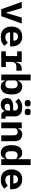

<svg xmlns="http://www.w3.org/2000/svg" viewBox="2003 -2785 794 4840"><g transform="rotate(90 2400.0 -365.0)"><path d="M212 0 27 -516H183L250 -295L299 -123H307L356 -295L423 -516H573L388 0Z M914 12Q784 12 717 -60Q650 -132 650 -256Q650 -383 717.5 -455.5Q785 -528 901 -528Q978 -528 1034 -496Q1090 -464 1120 -405.5Q1150 -347 1150 -266V-222H797V-213Q797 -164 828.5 -133Q860 -102 919 -102Q965 -102 998 -120Q1031 -138 1055 -166L1135 -79Q1105 -42 1051 -15Q997 12 914 12ZM902 -422Q854 -422 825.5 -392.5Q797 -363 797 -313V-305H1005V-313Q1005 -363 977.5 -392.5Q950 -422 902 -422Z M1274 -115H1393V-401H1274V-516H1541V-370H1548Q1558 -408 1577 -441.5Q1596 -475 1629 -495.5Q1662 -516 1713 -516H1762V-380H1652Q1597 -380 1569 -347.5Q1541 -315 1541 -268V-115H1670V0H1274Z M1859 -740H2007V-422H2014Q2034 -469 2069.5 -498.5Q2105 -528 2167 -528Q2253 -528 2307 -463Q2361 -398 2361 -258Q2361 -118 2307 -53Q2253 12 2167 12Q2105 12 2069.5 -18Q2034 -48 2014 -94H2007V0H1859ZM2103 -103Q2153 -103 2180 -133.5Q2207 -164 2207 -218V-298Q2207 -352 2180 -382.5Q2153 -413 2103 -413Q2064 -413 2035.5 -394Q2007 -375 2007 -334V-182Q2007 -142 2035.5 -122.5Q2064 -103 2103 -103Z M2887 0Q2838 0 2815.5 -22.5Q2793 -45 2782 -85L2780 -91H2775Q2762 -41 2719.5 -14.5Q2677 12 2618 12Q2543 12 2497.5 -29Q2452 -70 2452 -143Q2452 -223 2511.5 -262Q2571 -301 2684 -301H2767V-327Q2767 -373 2745.5 -396.5Q2724 -420 2673 -420Q2627 -420 2597.5 -402Q2568 -384 2547 -355L2466 -427Q2492 -471 2548 -499.5Q2604 -528 2690 -528Q2796 -528 2855.5 -479.5Q2915 -431 2915 -333V-108H2972V0ZM2674 -85Q2713 -85 2740 -104.5Q2767 -124 2767 -160V-221H2688Q2597 -221 2597 -161V-141Q2597 -114 2618 -99.5Q2639 -85 2674 -85ZM2582 -591Q2538 -591 2520 -609.5Q2502 -628 2502 -654V-680Q2502 -706 2520 -724Q2538 -742 2582 -742Q2627 -742 2645 -724Q2663 -706 2663 -680V-654Q2663 -628 2645 -609.5Q2627 -591 2582 -591ZM2802 -591Q2757 -591 2739 -609.5Q2721 -628 2721 -654V-680Q2721 -706 2739 -724Q2757 -742 2802 -742Q2846 -742 2864 -724Q2882 -706 2882 -680V-654Q2882 -628 2864 -609.5Q2846 -591 2802 -591Z M3065 0V-516H3213V-422H3219Q3236 -466 3272.5 -497Q3309 -528 3371 -528Q3445 -528 3492 -478Q3539 -428 3539 -334V0H3391V-314Q3391 -414 3304 -414Q3270 -414 3241.5 -395.5Q3213 -377 3213 -339V0Z M3993 -94H3986Q3967 -48 3931 -18Q3895 12 3833 12Q3748 12 3693.5 -53Q3639 -118 3639 -258Q3639 -398 3693.5 -463Q3748 -528 3833 -528Q3895 -528 3931 -498.5Q3967 -469 3986 -422H3993V-740H4141V0H3993ZM3897 -103Q3936 -103 3964.5 -122.5Q3993 -142 3993 -182V-334Q3993 -375 3964.5 -394Q3936 -413 3897 -413Q3848 -413 3820.5 -382.5Q3793 -352 3793 -298V-218Q3793 -164 3820.5 -133.5Q3848 -103 3897 -103Z M4514 12Q4384 12 4317 -60Q4250 -132 4250 -256Q4250 -383 4317.5 -455.5Q4385 -528 4501 -528Q4578 -528 4634 -496Q4690 -464 4720 -405.5Q4750 -347 4750 -266V-222H4397V-213Q4397 -164 4428.5 -133Q4460 -102 4519 -102Q4565 -102 4598 -120Q4631 -138 4655 -166L4735 -79Q4705 -42 4651 -15Q4597 12 4514 12ZM4502 -422Q4454 -422 4425.5 -392.5Q4397 -363 4397 -313V-305H4605V-313Q4605 -363 4577.5 -392.5Q4550 -422 4502 -422Z"/></g></svg>

Font: Lilex Nerd Font
Style: Bold
Weight: 700
Designer: Mike Abbink, Paul van der Laan, Pieter van Rosmalen, Mikhael Khrustik
Foundry: Mikhael Khrustik
Version: Version 2.400; ttfautohint (v1.8.4.7-5d5b);Nerd Fonts 3.3.0